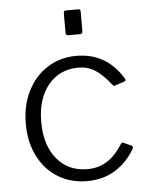

<svg xmlns="http://www.w3.org/2000/svg" viewBox="-53 -786 647 840"><g transform="rotate(-5 270.0 -366.0)"><path d="M499 -423Q502 -417 501.5 -414.5Q501 -412 496 -410L454 -396Q453 -395 450 -395Q446 -395 442 -401Q406 -447 373.5 -467.5Q341 -488 301 -488Q218 -488 168 -427.5Q118 -367 118 -265Q118 -163 168 -102.5Q218 -42 302 -42Q351 -42 388.5 -66Q426 -90 457 -139Q463 -147 469 -143L504 -127Q510 -124 507 -115Q474 -57 420.5 -23.5Q367 10 296 10Q224 10 168 -24.5Q112 -59 81 -121Q50 -183 50 -263Q50 -343 81.5 -406Q113 -469 169 -504.5Q225 -540 296 -540Q428 -540 499 -423ZM332 -647Q332 -639 329 -636Q326 -633 317 -633H271Q264 -633 261 -635.5Q258 -638 258 -645V-730Q258 -737 260.5 -739.5Q263 -742 269 -742H322Q328 -742 330 -739.5Q332 -737 332 -730Z"/></g></svg>

Font: Libre Franklin Light
Style: Regular
Weight: 300
Designer: Pablo Impallari, Rodrigo Fuenzalida
Foundry: Impallari Type
Version: Version 1.002; ttfautohint (v1.5)